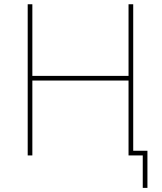

<svg xmlns="http://www.w3.org/2000/svg" viewBox="-20 -748 779 924"><path d="M113.3 0V-727.5H135.7V-382.8H598.6V-727.5H621.1V0H598.6V-360.4H135.7V0ZM667 156.2V0H614.3V-22.5H689.5V156.2Z"/></svg>

Font: Inter Thin
Style: Regular
Weight: 250
Designer: Rasmus Andersson
Foundry: rsms
Version: Version 4.001;git-66647c0bb